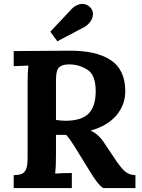

<svg xmlns="http://www.w3.org/2000/svg" viewBox="-20 -961 726 981"><path d="M50 0ZM620 -495Q620 -426 575.5 -372.5Q531 -319 444 -294V-293Q462 -286 481 -268.5Q500 -251 513 -230L560 -160Q594 -107 616.5 -87Q639 -67 672 -66V0H507Q490 -12 473 -34.5Q456 -57 434 -94L360 -214Q335 -254 318 -272H266V-165Q266 -108 262 -74Q294 -77 347 -77V0H50V-66Q77 -67 91 -72.5Q105 -78 113 -96Q121 -114 121 -153V-536Q121 -592 125 -626L50 -623V-700L334 -702Q471 -703 545.5 -654Q620 -605 620 -495ZM266 -553V-348Q296 -344 314 -344Q396 -344 432.5 -380.5Q469 -417 469 -495Q469 -578 426.5 -605Q384 -632 333 -632Q298 -632 282 -617Q266 -602 266 -553ZM455 -889Q455 -871 443.5 -853.5Q432 -836 415 -825L273 -750L237 -799L348 -917Q359 -928 373 -934.5Q387 -941 401 -941Q427 -941 445 -919Q455 -905 455 -889Z"/></svg>

Font: Sumana
Style: Bold
Weight: 700
Designer: Cyreal, Alexei Vanyashin (Devanagari), Olga Karpushina (Latin)
Foundry: Cyreal
Version: Version 1.015;PS 001.015;hotconv 1.0.70;makeotf.lib2.5.58329